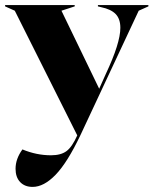

<svg xmlns="http://www.w3.org/2000/svg" viewBox="-48 -528 602 753"><path d="M13 134Q13 95 40 58Q95 81 152 81Q191 81 213 64.5Q235 48 255 3L10 -486L-28 -503V-508H245V-503L193 -486L341 -180L367 -238Q424 -359 424 -419Q424 -454 405.5 -473Q387 -492 348 -500L336 -503V-508H534V-503L496 -486L267 3Q216 110 170 157.5Q124 205 80 205Q49 205 31 186Q13 167 13 134Z"/></svg>

Font: Nyght Serif Bold
Style: Regular
Weight: 700
Designer: Maksym Kobuzan
Version: Version 0.410